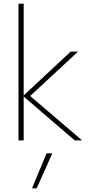

<svg xmlns="http://www.w3.org/2000/svg" viewBox="-20 -759 524 1038"><path d="M80 0V-739H108V-243L362 -480H402L143 -240L424 0H384L108 -237V0ZM232 70H263L178 259H153Z"/></svg>

Font: Prompt Thin
Style: Regular
Weight: 100
Designer: Katatrad Team
Foundry: CadsonDemak
Version: Version 1.030